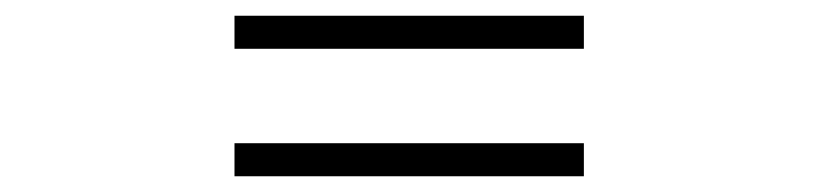

<svg xmlns="http://www.w3.org/2000/svg" viewBox="-20 -502 1040 244"><path d="M278 -440H722V-482H278ZM278 -278H722V-320H278Z"/></svg>

Font: Noto Sans CJK KR Bold
Style: Regular
Weight: 700
Designer: Ryoko NISHIZUKA (kana & ideographs); Paul D. Hunt (Latin, Greek & Cyrillic); Wenlong ZHANG (bopomofo); Sandoll Communica
Foundry: Adobe Systems Incorporated
Version: Version 1.004;PS 1.004;hotconv 1.0.82;makeotf.lib2.5.63406